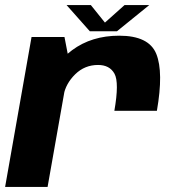

<svg xmlns="http://www.w3.org/2000/svg" viewBox="-31 -739 697 759"><path d="M421.1 -300.9H589.2Q615.9 -453.7 586.9 -525.8Q557.8 -597.9 440.3 -597.9Q331.2 -597.9 254 -540.6Q176.8 -483.3 162 -399.4L220.1 -361.3Q228.7 -408.5 266.3 -445.4Q303.9 -482.2 356.6 -482.2Q402.5 -482.2 421.6 -447.6Q440.7 -412.9 421.1 -300.9ZM-10.8 0H157.1L243.7 -490L223.9 -592.7H93.7ZM324.2 -615.3H431.2L559 -718.9H461.3L383.8 -649.7L328.2 -718.9H232.2Z"/></svg>

Font: Anybody Thin
Style: Italic
Weight: 100
Italic angle: -10°
Designer: Tyler Finck
Foundry: Etcetera Type Company
Version: Version 1.114;gftools[0.9.25]